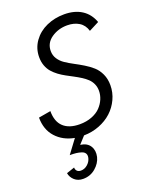

<svg xmlns="http://www.w3.org/2000/svg" viewBox="-171 -790 887 1127"><g transform="rotate(-20 272.5 -227.0)"><path d="M225.6 -523.9Q225.6 -496.6 240 -474.6Q254.4 -452.6 277.3 -437.3Q300.3 -421.9 328.1 -407.2Q356 -392.6 383.8 -375.7Q411.6 -358.9 434.6 -338.6Q457.5 -318.4 471.9 -287.1Q486.3 -255.9 486.3 -216.8Q486.3 -170.9 467 -129.6Q447.8 -88.4 415 -58.3Q382.3 -28.3 336.7 -10.5Q291 7.3 240.2 7.8L199.7 52.2Q241.7 57.6 259.5 85.9Q277.3 114.3 268.6 152.8Q259.3 190.4 226.3 218.3Q193.4 246.1 148.9 246.1Q116.7 246.1 95.7 227.3Q74.7 208.5 70.3 182.1L120.6 165Q120.6 178.7 129.2 187.3Q137.7 195.8 152.8 195.8Q175.8 195.8 194.3 179.7Q212.9 163.6 218.3 141.1Q222.2 124.5 215.8 113.3Q209.5 102.1 193.6 96.9Q177.7 91.8 161.1 89.8Q144.5 87.9 121.6 87.9L184.6 3.4Q113.8 -9.8 70.6 -57.6Q27.3 -105.5 27.3 -180.7L103 -193.8Q103 -127.9 138.4 -95Q173.8 -62 239.7 -62Q281.7 -62 315.7 -75.2Q349.6 -88.4 370.1 -109.9Q390.6 -131.3 401.4 -157Q412.1 -182.6 412.1 -209Q412.1 -232.4 403.1 -252.2Q394 -272 378.9 -286.1Q363.8 -300.3 344 -312.7Q324.2 -325.2 302.5 -336.7Q280.8 -348.1 259 -359.9Q237.3 -371.6 217.5 -386.2Q197.8 -400.9 182.6 -418.2Q167.5 -435.5 158.4 -459.7Q149.4 -483.9 149.4 -513.2Q149.4 -568.4 180.4 -611.6Q211.4 -654.8 262 -677.5Q312.5 -700.2 372.6 -700.2Q437.5 -700.2 481.7 -671.9Q525.9 -643.6 545.4 -589.4L482.4 -557.1Q471.2 -595.7 440.4 -614.5Q409.7 -633.3 367.2 -633.3Q311.5 -633.3 268.6 -603.8Q225.6 -574.2 225.6 -523.9Z"/></g></svg>

Font: HK Grotesk Italic
Style: Regular
Weight: 400
Italic angle: -13°
Designer: Alfredo Marco Pradil and Stefan Peev
Foundry: Hanken Design Co.
Version: Version 1.000;PS 001.000;hotconv 1.0.88;makeotf.lib2.5.64775